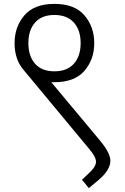

<svg xmlns="http://www.w3.org/2000/svg" viewBox="-20 -795 643 988"><path d="M402 130 437 173 484 134Q548 81 548 32Q548 -7 496 -70L244 -372H260Q364 -372 414.5 -430.5Q465 -489 465 -573Q465 -657 414.5 -716Q364 -775 260 -775Q156 -775 105.5 -716Q55 -657 55 -573Q55 -491 99 -438L442 -25Q474 13 474 38Q474 60 446 88ZM260 -428Q195 -428 160.5 -467Q126 -506 126 -573Q126 -640 160.5 -679Q195 -718 260 -718Q325 -718 360 -679Q395 -640 395 -573Q395 -506 360 -467Q325 -428 260 -428Z"/></svg>

Font: Glegoo
Style: Regular
Weight: 400
Version: Version 2.0.1; ttfautohint (v0.9) -r 48 -G 60